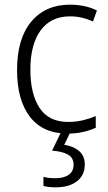

<svg xmlns="http://www.w3.org/2000/svg" viewBox="-20 -562 462 822"><path d="M270 10Q164 10 108.5 -61.5Q53 -133 53 -262Q53 -397 114 -469.5Q175 -542 279 -542Q313 -542 342.5 -535.5Q372 -529 395 -517L378 -470Q330 -492 280 -492Q198 -492 154 -432Q110 -372 110 -263Q110 -161 149 -100.5Q188 -40 272 -40Q305 -40 334.5 -47Q364 -54 390 -65V-15Q366 -4 335.5 3Q305 10 270 10ZM343 142Q343 188 309.5 214Q276 240 218 240Q186 240 166 234V195Q186 201 217 201Q253 201 274 186.5Q295 172 295 143Q295 113 270.5 99.5Q246 86 203 83L243 0H283L255 58Q295 64 319 85Q343 106 343 142Z"/></svg>

Font: Noto Sans Arabic UI SmCn Lt
Style: Regular
Weight: 300
Width: 4
Designer: Monotype Design Team, Nadine Chahine and Nizar Qandah
Foundry: Monotype Imaging Inc.
Version: Version 2.010; ttfautohint (v1.8.4.7-5d5b)